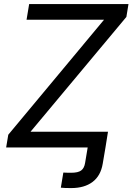

<svg xmlns="http://www.w3.org/2000/svg" viewBox="-20 -748 672 974"><path d="M288.6 204.1 301.3 127.4Q309.1 127.9 321.8 128.2Q334.5 128.4 340.8 128.4Q376 128.4 391.6 116.9Q407.2 105.5 411.6 79.1L424.8 0H515.1L501 83Q490.7 144 449.5 175Q408.2 206.1 340.8 206.1Q324.2 206.1 310.8 205.6Q297.4 205.1 288.6 204.1ZM11.2 0 22 -64.5 507.8 -647.9H114.7L127.9 -727.5H631.8L621.1 -662.1L134.8 -79.6H527.8L515.1 0Z"/></svg>

Font: Inter 24pt
Style: Italic
Weight: 400
Italic angle: -9.3988°
Designer: Rasmus Andersson
Foundry: rsms
Version: Version 4.001;git-66647c0bb